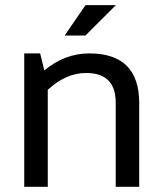

<svg xmlns="http://www.w3.org/2000/svg" viewBox="-20 -718 628 738"><path d="M73.2 0V-512.7H134.3L150.4 -447.3Q229 -512.7 323.2 -512.7Q515.1 -512.7 515.1 -321.8V0H424.8V-323.2Q424.8 -437.5 311 -437.5Q233.4 -437.5 163.6 -372.6V0ZM308.6 -698.2H425.3L308.6 -581.5H228.5Z"/></svg>

Font: Voltera
Style: Regular
Weight: 400
Designer: Bernd Montag
Version: Version 1.301